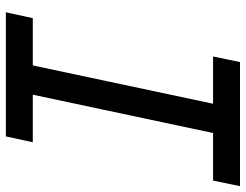

<svg xmlns="http://www.w3.org/2000/svg" viewBox="-112 -728 840 656"><g transform="rotate(90 308.0 -400.0)"><path d="M184 0 354 -800H454L284 0ZM22 0 42 -92H466L446 0ZM173 -708 192 -800H616L597 -708Z"/></g></svg>

Font: Victor Mono Thin
Style: Italic
Weight: 100
Italic angle: -12°
Monospace: yes
Designer: Rune Bjørnerås
Version: Version 1.561;gftools[0.9.30]